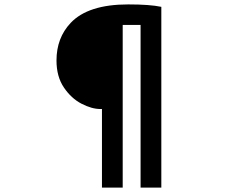

<svg xmlns="http://www.w3.org/2000/svg" viewBox="-20 -794 1040 870"><path d="M236 -520Q236 -622 300 -690Q379 -774 561 -774Q659 -774 711 -763V56H617V-681H536V56H442V-300H435Q396 -300 349.5 -324Q303 -348 269.5 -397.5Q236 -447 236 -520Z"/></svg>

Font: Merged Yaku Han JP
Style: Bold
Weight: 700
Designer: Ryoko NISHIZUKA 西塚涼子 (kana, bopomofo & ideographs); Paul D. Hunt (Latin, Greek & Cyrillic); Sandoll Communications 산돌커뮤니
Foundry: Adobe
Version: Version 2.004